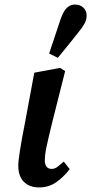

<svg xmlns="http://www.w3.org/2000/svg" viewBox="-20 -806 399 840"><path d="M151 14Q109 14 84.5 -10.5Q60 -35 60 -82Q60 -93 62 -109.5Q64 -126 67.5 -148.5Q71 -171 76 -199.5Q81 -228 88 -262L130 -488L243 -509L265 -495L232 -364Q219 -313 209.5 -274.5Q200 -236 193.5 -208.5Q187 -181 183 -161.5Q179 -142 177.5 -128.5Q176 -115 176 -105Q176 -87 183.5 -77Q191 -67 206 -67Q220 -67 232 -76.5Q244 -86 259 -99L285 -66Q256 -29 224 -7.5Q192 14 151 14ZM195 -572Q208 -610 220.5 -648.5Q233 -687 246 -725Q254 -747 263 -760Q272 -773 283 -779.5Q294 -786 308 -786Q331 -786 345 -772.5Q359 -759 359 -738Q359 -720 350.5 -704Q342 -688 325 -667Q302 -638 279.5 -610Q257 -582 233 -553Z"/></svg>

Font: Source Serif 4 SemiBold
Style: Italic
Weight: 600
Italic angle: -12°
Designer: Frank Grießhammer
Foundry: Adobe Systems Incorporated
Version: Version 4.004;hotconv 1.0.116;makeotfexe 2.5.65601